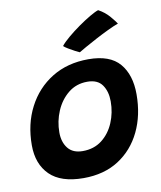

<svg xmlns="http://www.w3.org/2000/svg" viewBox="-85 -819 756 900"><g transform="rotate(-10 293.0 -369.0)"><path d="M240.5 12.5Q133 12.5 80.2 -39.5Q27.5 -91.5 27.5 -181Q27.5 -282 68.8 -361.5Q110 -441 184.2 -486.8Q258.5 -532.5 358 -532.5Q460.5 -532.5 506.5 -478.5Q552.5 -424.5 552.5 -332Q552.5 -232.5 515 -154.8Q477.5 -77 407.8 -32.2Q338 12.5 240.5 12.5ZM258.5 -113Q312 -113 349.8 -142.2Q387.5 -171.5 407.5 -218.8Q427.5 -266 427.5 -320Q427.5 -367 405.8 -398.2Q384 -429.5 335 -429.5Q282.5 -429.5 244.2 -398.5Q206 -367.5 185.5 -319.2Q165 -271 165 -218Q165 -172 188.2 -142.5Q211.5 -113 258.5 -113ZM443.5 -751Q474.5 -734.5 496.2 -708.8Q518 -683 524 -673Q503 -665.5 473.2 -651.2Q443.5 -637 413 -620.8Q382.5 -604.5 358.5 -591Q334.5 -577.5 325 -571.5Q319.5 -573.5 304.2 -581.5Q289 -589.5 273.5 -598.8Q258 -608 252.5 -614Q265.5 -630.5 291 -652Q316.5 -673.5 346.2 -694.5Q376 -715.5 402.5 -731Q429 -746.5 443.5 -751Z"/></g></svg>

Font: Grandstander SemiBold
Style: Italic
Weight: 600
Italic angle: -15°
Designer: Tyler Finck
Foundry: Etcetera Type Co
Version: Version 1.200; ttfautohint (v1.8.3)